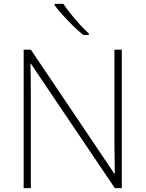

<svg xmlns="http://www.w3.org/2000/svg" viewBox="-20 -970 751 990"><path d="M608 0H572L139 -642H137Q138 -601 138.5 -562.5Q139 -524 139 -481V0H102V-714H139L570 -74H572Q572 -108 571 -151Q570 -194 570 -231V-714H608ZM307 -950Q321 -928 343.5 -900Q366 -872 391 -844.5Q416 -817 438 -797V-790H409Q383 -811 355 -838.5Q327 -866 302.5 -893.5Q278 -921 262 -942V-950Z"/></svg>

Font: Noto Sans ExtraLight
Style: Regular
Weight: 200
Designer: Monotype Design Team
Foundry: Monotype Imaging Inc.
Version: Version 2.007